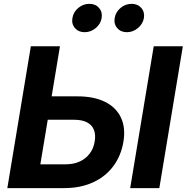

<svg xmlns="http://www.w3.org/2000/svg" viewBox="-20 -965 958 985"><path d="M191.9 -470.7H377.4Q462.4 -470.7 519 -442.4Q575.7 -414.1 600.3 -362.1Q625 -310.1 613.3 -238.3Q601.1 -165.5 560.8 -111.8Q520.5 -58.1 456.5 -29.1Q392.6 0 309.6 0H17.6L138.2 -727.5H287.6L187 -122.1H317.4Q357.4 -122.1 388.7 -136.2Q419.9 -150.4 439.9 -176.8Q460 -203.1 465.8 -239.3Q471.7 -274.4 461.7 -299.3Q451.7 -324.2 426.3 -337.4Q400.9 -350.6 360.8 -350.6H172.4ZM918 -727.5 797.4 0H647.9L768.6 -727.5ZM630.9 -799.8Q599.6 -799.8 581.3 -821Q563 -842.3 568.4 -872.6Q573.2 -903.3 598.4 -924.3Q623.5 -945.3 655.3 -945.3Q686.5 -945.3 704.8 -924.3Q723.1 -903.3 718.3 -872.6Q712.9 -842.3 687.5 -821Q662.1 -799.8 630.9 -799.8ZM414.1 -799.8Q382.8 -799.8 364.5 -821Q346.2 -842.3 351.6 -872.6Q356.4 -903.3 381.6 -924.3Q406.7 -945.3 438.5 -945.3Q470.2 -945.3 488.3 -924.3Q506.3 -903.3 501.5 -872.6Q496.6 -842.3 471.2 -821Q445.8 -799.8 414.1 -799.8Z"/></svg>

Font: Inter 20pt
Style: Bold Italic
Weight: 700
Italic angle: -9.3988°
Version: Version 4.001;git-66647c0bb